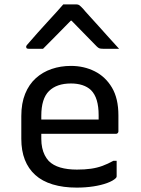

<svg xmlns="http://www.w3.org/2000/svg" viewBox="-20 -843 640 874"><path d="M303 -543Q362 -543 411 -518.5Q460 -494 489.5 -444.5Q519 -395 519 -318V-245Q519 -242 517.5 -239.5Q516 -237 514 -235.5Q512 -234 508 -234H249Q232 -234 215 -234Q198 -234 182 -234H152L139 -299H429Q429 -304 429 -309Q429 -314 429 -319Q429 -358 420.5 -386.5Q412 -415 394 -433Q378 -448 355 -455.5Q332 -463 303 -463Q238 -463 203 -428.5Q168 -394 168 -316V-211Q168 -189 172 -170.5Q176 -152 183.5 -137Q191 -122 202 -110Q222 -90 254.5 -80.5Q287 -71 330 -71Q366 -71 394 -75Q422 -79 446.5 -88Q471 -97 496 -111H511Q511 -93 511 -75Q511 -57 511 -40Q511 -38 510 -36Q509 -34 507 -32Q495 -20 468 -10Q441 0 405 5.5Q369 11 329 11Q268 11 220 -3.5Q172 -18 140.5 -46.5Q109 -75 93 -116Q77 -157 77 -211V-315Q77 -373 94.5 -416Q112 -459 143 -487Q174 -515 215 -529Q256 -543 303 -543ZM268 -823Q283 -823 298 -823Q313 -823 328 -823Q336 -823 341.5 -819Q347 -815 360 -801Q367 -792 386 -771.5Q405 -751 429 -724Q453 -697 477.5 -670Q502 -643 522 -621Q503 -621 485.5 -621Q468 -621 449 -621Q438 -621 432.5 -623Q427 -625 420 -632Q407 -645 372 -681Q337 -717 285 -770L331 -749H278L323 -770Q272 -718 237.5 -683Q203 -648 176 -621H110Q106 -621 103.5 -622Q101 -623 100 -625.5Q99 -628 99 -630Q99 -634 103 -638.5Q107 -643 120 -658Q132 -672 152 -694.5Q172 -717 195 -742Q218 -767 238 -789Q258 -811 268 -823Z"/></svg>

Font: Recursive
Style: Regular
Weight: 400
Version: Version 1.085